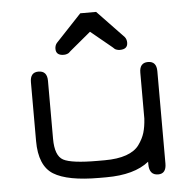

<svg xmlns="http://www.w3.org/2000/svg" viewBox="-50 -731 789 789"><g transform="rotate(-5 344.0 -337.0)"><path d="M357.4 -70.3Q410.2 -70.3 446.3 -83Q482.4 -95.7 500 -120.1Q517.6 -144.5 524.9 -168.9Q532.2 -193.4 534.2 -226.6V-416Q534.2 -457 569.3 -457Q604.5 -457 604.5 -416V-35.2Q604.5 6.8 571.3 6.8Q534.2 6.8 534.2 -38.1V-48.8Q473.6 0 357.4 0H329.1Q198.2 0 140.6 -35.6Q83 -71.3 83 -173.8V-416Q83 -457 117.2 -457Q153.3 -457 153.3 -416V-176.8Q153.3 -106.4 187 -88.4Q220.7 -70.3 329.1 -70.3ZM203.1 -567.4 309.6 -680.7H375L483.4 -567.4Q491.2 -557.6 491.2 -543.9Q491.2 -516.6 459 -516.6Q452.1 -516.6 446.3 -518.6Q440.4 -520.5 438 -522.5Q435.5 -524.4 430.7 -529.3L424.8 -534.2L342.8 -601.6L261.7 -534.2Q259.8 -533.2 255.9 -529.3Q252 -525.4 249 -522.9Q246.1 -520.5 240.2 -518.6Q234.4 -516.6 227.5 -516.6Q195.3 -516.6 195.3 -543.9Q195.3 -557.6 203.1 -567.4Z"/></g></svg>

Font: Jura
Style: DemiBold
Weight: 600
Version: Version 2.4